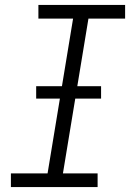

<svg xmlns="http://www.w3.org/2000/svg" viewBox="-20 -755 540 775"><path d="M374 0H24V-55H172L275 -680H135V-735H485V-680H337L234 -55H374ZM126 -357V-407H388V-357Z"/></svg>

Font: Iosevka Term Curly Light
Style: Italic
Weight: 300
Italic angle: -9°
Designer: Belleve Invis
Foundry: Belleve Invis
Version: Version 32.3.0